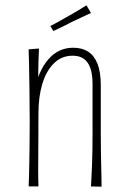

<svg xmlns="http://www.w3.org/2000/svg" viewBox="-20 -703 479 724"><path d="M363 1 323 0Q324 -17 325 -37Q326 -57 327 -81Q328 -105 328.5 -136Q329 -167 329 -204Q329 -240 329 -273Q329 -306 329 -334.5Q329 -363 329 -385Q329 -422 321 -445.5Q313 -469 296.5 -481Q280 -493 254 -493Q212 -493 183 -464Q154 -435 139.5 -386.5Q125 -338 125 -277L102 -264Q102 -313 109 -354Q116 -395 129.5 -426Q143 -457 162 -479Q181 -501 204.5 -512Q228 -523 256 -523Q289 -523 312 -508.5Q335 -494 347.5 -463Q360 -432 360 -382Q360 -358 360 -335Q360 -312 360 -282Q360 -252 360 -205Q360 -166 360.5 -136Q361 -106 361.5 -82Q362 -58 362.5 -38Q363 -18 363 1ZM88 0Q89 -19 89.5 -41Q90 -63 90.5 -92Q91 -121 91.5 -158.5Q92 -196 92 -246Q92 -314 91 -369.5Q90 -425 89.5 -463Q89 -501 88 -517L127 -520Q126 -502 125 -469.5Q124 -437 124 -389.5Q124 -342 125 -277Q125 -211 124.5 -157.5Q124 -104 124 -64.5Q124 -25 125 0ZM181 -586 170 -605Q180 -610 191 -616Q202 -622 214.5 -629Q227 -636 239 -643Q251 -650 262.5 -656.5Q274 -663 285 -670Q296 -677 306 -683L323 -654Q312 -649 299.5 -643Q287 -637 275 -631.5Q263 -626 250 -620Q239 -614 227 -608Q215 -602 203.5 -596.5Q192 -591 181 -586Z"/></svg>

Font: Truculenta Thin
Style: Regular
Weight: 250
Version: Version 1.002